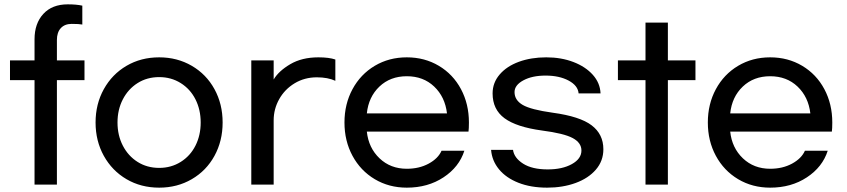

<svg xmlns="http://www.w3.org/2000/svg" viewBox="-20 -767 3902 884"><path d="M369 -398H242V83H139V-398H26V-489H139V-586Q139 -659 179.5 -703Q220 -747 292 -747Q332 -747 359 -741V-654Q345 -657 310 -657Q278 -657 260 -637.5Q242 -618 242 -583V-489H369Z M1005 -203Q1005 -118 967.5 -49.5Q930 19 863 58Q796 97 713 97Q629 97 562.5 58Q496 19 458 -49.5Q420 -118 420 -203Q420 -288 458 -356.5Q496 -425 562.5 -464Q629 -503 713 -503Q796 -503 863 -464Q930 -425 967.5 -356.5Q1005 -288 1005 -203ZM521 -203Q521 -144 545.5 -96.5Q570 -49 613.5 -21.5Q657 6 713 6Q768 6 812 -21.5Q856 -49 880 -96.5Q904 -144 904 -203Q904 -262 880 -309.5Q856 -357 812 -384.5Q768 -412 713 -412Q657 -412 613.5 -384.5Q570 -357 545.5 -309.5Q521 -262 521 -203Z M1240 -489V-401Q1263 -440 1316.5 -471.5Q1370 -503 1446 -503Q1495 -503 1524 -493V-395Q1489 -411 1439 -411Q1382 -411 1336.5 -383.5Q1291 -356 1265.5 -310.5Q1240 -265 1240 -213V83H1137V-489Z M1566 -203Q1566 -288 1603 -356.5Q1640 -425 1705.5 -464Q1771 -503 1853 -503Q1935 -503 2000.5 -464Q2066 -425 2102.5 -356.5Q2139 -288 2139 -203Q2139 -175 2137 -161H1669Q1677 -86 1727.5 -38Q1778 10 1853 10Q1910 10 1953.5 -13.5Q1997 -37 2013 -73H2118Q2094 2 2022 49.5Q1950 97 1853 97Q1771 97 1705.5 58Q1640 19 1603 -49.5Q1566 -118 1566 -203ZM1853 -416Q1777 -416 1727 -368.5Q1677 -321 1669 -245H2038Q2029 -321 1979 -368.5Q1929 -416 1853 -416Z M2745 -337H2644Q2641 -373 2598 -396Q2555 -419 2492 -419Q2430 -419 2389.5 -397Q2349 -375 2349 -343Q2349 -306 2386.5 -284Q2424 -262 2525 -248Q2650 -231 2704 -190Q2758 -149 2758 -80Q2758 -26 2723.5 14Q2689 54 2630 75.5Q2571 97 2499 97Q2424 97 2367 74.5Q2310 52 2277.5 12.5Q2245 -27 2241 -77H2342Q2347 -40 2388.5 -13.5Q2430 13 2502 13Q2569 13 2613 -11.5Q2657 -36 2657 -74Q2657 -110 2616.5 -131.5Q2576 -153 2476 -166Q2358 -182 2303 -222.5Q2248 -263 2248 -337Q2248 -386 2280.5 -424Q2313 -462 2369 -482.5Q2425 -503 2495 -503Q2564 -503 2620 -481.5Q2676 -460 2709.5 -422.5Q2743 -385 2745 -337Z M3182 -398H3055V83H2952V-398H2825V-489H2952V-663H3055V-489H3182Z M3239 -203Q3239 -288 3276 -356.5Q3313 -425 3378.5 -464Q3444 -503 3526 -503Q3608 -503 3673.5 -464Q3739 -425 3775.5 -356.5Q3812 -288 3812 -203Q3812 -175 3810 -161H3342Q3350 -86 3400.5 -38Q3451 10 3526 10Q3583 10 3626.5 -13.5Q3670 -37 3686 -73H3791Q3767 2 3695 49.5Q3623 97 3526 97Q3444 97 3378.5 58Q3313 19 3276 -49.5Q3239 -118 3239 -203ZM3526 -416Q3450 -416 3400 -368.5Q3350 -321 3342 -245H3711Q3702 -321 3652 -368.5Q3602 -416 3526 -416Z"/></svg>

Font: Gmarket Sans TTF Medium
Style: Regular
Weight: 500
Designer: Creative Director : Sungho Lee; Art Director : Kiwoong Choi; Project Manager : Sori Yang, Jongwook Yoon; Font Designer :
Foundry: Sandoll Inc.
Version: Version 1.000;hotconv 1.0.109;makeotfexe 2.5.65596